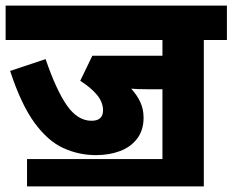

<svg xmlns="http://www.w3.org/2000/svg" viewBox="-20 -642 826 682"><path d="M76 -77H557V-325H503Q488 -325 473 -325.5Q458 -326 446 -327Q467 -304 478.5 -279Q490 -254 490 -224Q490 -180 467.5 -150Q445 -120 406.5 -105.5Q368 -91 321 -91Q260 -91 205 -116Q150 -141 102.5 -206Q55 -271 16 -390L142 -432Q180 -321 218 -267Q256 -213 305 -213Q346 -213 346 -250Q346 -279 324.5 -305Q303 -331 265 -355L308 -444H557V-500H0V-622H786V-500H704V20H76Z"/></svg>

Font: Noto Sans Devanagari SemiCondensed ExtraBold
Style: Regular
Weight: 800
Width: 4
Designer: Jelle Bosma - Monotype Design Team
Foundry: Monotype Imaging Inc.
Version: Version 2.004; ttfautohint (v1.8.4.7-5d5b)